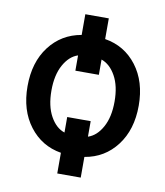

<svg xmlns="http://www.w3.org/2000/svg" viewBox="-82 -689 736 857"><g transform="rotate(10 286.5 -261.0)"><path d="M235.4 -85.9V-156.2H341.8V-85.9Q380.9 -98.6 406.2 -144.5Q431.6 -190.4 431.6 -260.7Q431.6 -331.1 406.2 -376.5Q380.9 -421.9 341.8 -435.5V-366.2H235.4V-435.5Q196.3 -422.9 170.9 -377Q145.5 -331.1 145.5 -260.7Q145.5 -190.4 170.9 -144.5Q196.3 -98.6 235.4 -85.9ZM341.8 -528.3Q431.6 -513.7 486.3 -441.9Q541 -370.1 541 -261.2Q541 -152.3 486.3 -80.6Q431.6 -8.8 341.8 5.9V99.6H235.4V5.9Q146.5 -8.8 91.8 -80.6Q37.1 -152.3 37.1 -261.2Q37.1 -370.1 91.3 -441.4Q145.5 -512.7 235.4 -528.3V-622.1H341.8Z"/></g></svg>

Font: Gen Shin Gothic Medium
Style: Regular
Weight: 500
Designer: [Source Han Sans]
Ryoko NISHIZUKA  (kana & ideographs); Paul D. Hunt (Latin, Greek & Cyrillic); Wenlong ZHANG  (bopomofo
Version: Version 1.002.20150607